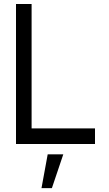

<svg xmlns="http://www.w3.org/2000/svg" viewBox="-20 -720 545 960"><path d="M60 0V-700H138V-78H455V0ZM187.5 220.5 218.5 51.5H296.5L239.5 220.5Z"/></svg>

Font: Urbanist
Style: Regular
Weight: 400
Designer: Corey Hu
Foundry: Corey Hu
Version: Version 1.330; ttfautohint (v1.8.4.7-5d5b)